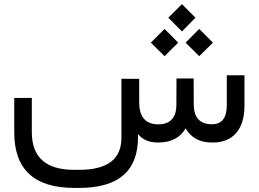

<svg xmlns="http://www.w3.org/2000/svg" viewBox="-20 -689 1250 928"><path d="M793.5 -603.5 859.4 -668.9 924.8 -603.5 859.4 -537.1ZM877 -482.9 942.9 -549.3 1009.3 -482.9 942.9 -417.5ZM709 -482.9 775.4 -549.3 841.3 -482.9 775.4 -417.5ZM652.8 -193.8Q652.8 -175.8 655.5 -161.1Q658.2 -146.5 663.3 -134.8Q668.5 -123 676.3 -114.3Q684.1 -105.5 694.6 -99.6Q705.1 -93.8 717.8 -90.8Q730.5 -87.9 745.6 -87.9Q788.1 -87.9 810.3 -111.8Q832.5 -135.7 832.5 -182.1L833 -309.6H916L916.5 -183.1Q917.5 -88.4 1004.9 -88.4Q1076.2 -88.4 1076.2 -181.2V-325.2H1161.6V-177.2Q1161.6 -92.3 1121.3 -46.1Q1081.1 0 1007.8 0Q960.9 0 929.4 -16.8Q897.9 -33.7 877 -68.8Q838.4 0 742.7 0Q677.7 -1 647 -41.5V-25.4Q647 219.2 363.3 219.2H338.4Q48.8 219.2 48.8 -49.3V-215.8H133.8V-49.8Q133.8 131.8 338.4 131.8H363.3Q566.9 131.8 566.9 -22.9V-308.1H652.8Z"/></svg>

Font: Shabnam WOL
Style: WOL
Weight: 400
Foundry: DejaVu fonts team - Redesigned by Saber Rastikerdar - Based on Vazir font
Version: Version 5.0.0